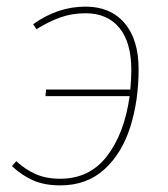

<svg xmlns="http://www.w3.org/2000/svg" viewBox="-20 -549 506 579"><path d="M398 -340Q398 -246 373 -166.5Q348 -87 295 -38.5Q242 10 162 10Q114 10 80 -5Q46 -20 16 -48L29 -63Q56 -38 87.5 -24Q119 -10 162 -10Q250 -10 302.5 -78Q355 -146 371 -259H117L119 -279H373Q376 -311 376 -338Q376 -421 340 -465Q304 -509 238 -509Q197 -509 162 -496.5Q127 -484 90 -461L80 -476Q154 -529 238 -529Q313 -529 355.5 -479.5Q398 -430 398 -340Z"/></svg>

Font: FiraGO Thin
Style: Italic
Weight: 100
Italic angle: -8°
Designer: bBox Type GmbH
Foundry: bBox Type GmbH
Version: Version 1.001